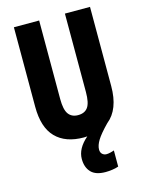

<svg xmlns="http://www.w3.org/2000/svg" viewBox="-138 -797 850 1116"><g transform="rotate(-15 287.0 -238.5)"><path d="M352 101Q352 119 362.5 128.5Q373 138 388 138Q398 138 412.5 134.5Q427 131 434 128V225Q418 231 396 234Q374 237 356 237Q296 237 268.5 207.5Q241 178 241 128Q241 65 306 9Q296 10 286 10Q176 10 117 -50.5Q58 -111 58 -235V-714H210V-241Q210 -177 229.5 -150.5Q249 -124 287 -124Q327 -124 346 -150.5Q365 -177 365 -242V-714H516V-238Q516 -97 438 -35Q390 14 371 45Q352 76 352 101Z"/></g></svg>

Font: Noto Sans Thai ExtCond ExtBd
Style: Regular
Weight: 800
Width: 2
Designer: Monotype Design Team
Foundry: Monotype Imaging Inc.
Version: Version 2.002; ttfautohint (v1.8.4.7-5d5b)